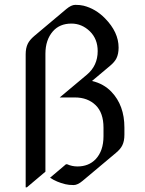

<svg xmlns="http://www.w3.org/2000/svg" viewBox="-20 -768 611 807"><path d="M87.9 19.5V-539.6Q87.9 -565.9 96.7 -584Q104.5 -600.1 124 -616.7L258.8 -730Q279.8 -747.6 296.4 -747.6Q316.9 -747.6 331.1 -744.1Q381.8 -731.4 421.4 -690.9Q478.5 -632.8 478.5 -567.9Q478.5 -542 469.7 -523.4Q461.9 -507.3 442.4 -491.2L366.7 -427.7Q416 -416 448.2 -382.3Q502.9 -325.2 502.9 -231.9V-201.7Q502.9 -174.8 494.1 -157.2Q486.8 -141.6 466.8 -125L327.1 -7.8Q306.2 9.8 289.6 9.8Q269 9.8 254.9 6.3Q218.3 -2.4 190.4 -21L257.3 -77.6H262.2Q282.7 -68.4 305.7 -68.4Q352.5 -68.4 381.8 -98.6Q415 -133.8 415 -195.3V-231.4Q415 -293.5 382.3 -325.7Q348.6 -358.4 294.9 -358.4H231L345.2 -454.1Q390.6 -492.2 390.6 -553.2Q390.6 -604 357.9 -636.2Q324.2 -668.9 280.3 -668.9Q231 -668.9 202.6 -636.7Q170.9 -600.6 170.9 -542V-46.4L92.8 19.5Z"/></svg>

Font: Gothica
Style: Book
Weight: 400
Designer: Wojciech Kalinowski "wmk69" (wmk69@o2.pl)
Foundry: Wojciech Kalinowski "wmk69" (wmk69@o2.pl)
Version: Version 2.1.0; 2021-05-14